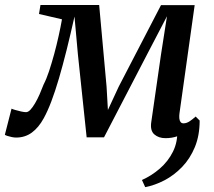

<svg xmlns="http://www.w3.org/2000/svg" viewBox="-49 -558 880 790"><path d="M632 10.5Q603.5 10.5 585.8 -5.2Q568 -21 573.5 -56.5L613.5 -334L638 -491L560 -341.5L379 7H307.5L271.5 -334.5L257.5 -490Q241 -416 225 -352Q209 -288 193.5 -235.2Q178 -182.5 162.5 -141.5Q147 -100.5 131 -71.5Q110 -33 82 -12.5Q54 8 17.5 8Q9.5 8 -0.5 6Q-10.5 4 -18.8 1.2Q-27 -1.5 -29 -3.5L-1.5 -111Q2 -109 13.8 -105.5Q25.5 -102 38.2 -99.2Q51 -96.5 58 -96.5Q67 -96.5 76.2 -106.5Q85.5 -116.5 95.2 -133Q105 -149.5 114 -170Q123 -190.5 130.5 -210.5Q142 -232.5 152.8 -265Q163.5 -297.5 173.8 -335Q184 -372.5 192.2 -409.8Q200.5 -447 206 -478.5L111.5 -500.5L117.5 -537.5H359L389.5 -201.5L395 -105.5L439.5 -201.5L613.5 -537H752L689.5 -92Q688 -81 688.8 -71.5Q689.5 -62 693.8 -56.2Q698 -50.5 706 -50.5Q718.5 -50.5 731 -58.8Q743.5 -67 756 -78.5L772.5 -62Q766.5 -54.5 753.8 -42.2Q741 -30 723 -18Q705 -6 682 2.2Q659 10.5 632 10.5ZM772.5 -62Q772.5 -0.5 752.8 47.2Q733 95 700.2 129Q667.5 163 627.8 183.8Q588 204.5 548.5 212L535 182.5Q574 165.5 608.2 136Q642.5 106.5 662.8 65.8Q683 25 680.5 -26Z"/></svg>

Font: Merriweather 60pt Medium
Style: Italic
Weight: 500
Italic angle: -7.8°
Version: Version 2.101